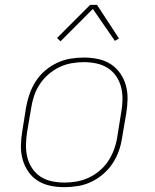

<svg xmlns="http://www.w3.org/2000/svg" viewBox="-20 -766 640 794"><path d="M246 8Q216 8 187.5 2Q159 -4 135.5 -19Q112 -34 96.5 -57Q81 -80 73.5 -107Q66 -134 66.5 -164Q67 -194 72 -223L88 -323Q93 -351 102.5 -378Q112 -405 128 -430Q144 -455 167 -474.5Q190 -494 217 -506.5Q244 -519 272 -523.5Q300 -528 327 -528Q357 -528 385.5 -522Q414 -516 437.5 -501Q461 -486 477 -463Q493 -440 500.5 -413Q508 -386 507.5 -356Q507 -326 502 -297L485 -197Q481 -169 471.5 -142Q462 -115 445.5 -90Q429 -65 406 -45.5Q383 -26 356.5 -13.5Q330 -1 301.5 3.5Q273 8 246 8ZM247 -11Q272 -11 297.5 -15.5Q323 -20 347.5 -31.5Q372 -43 393 -61Q414 -79 428.5 -101.5Q443 -124 452 -149Q461 -174 465 -200L481 -300Q486 -326 486.5 -353Q487 -380 481 -404.5Q475 -429 461 -450Q447 -471 426 -484.5Q405 -498 379.5 -503.5Q354 -509 327 -509Q302 -509 276 -504.5Q250 -500 226 -488.5Q202 -477 181 -459Q160 -441 145 -418.5Q130 -396 121.5 -371Q113 -346 109 -320L92 -220Q88 -194 87.5 -167Q87 -140 93 -115.5Q99 -91 113 -70Q127 -49 147.5 -35.5Q168 -22 194 -16.5Q220 -11 247 -11ZM230 -595 216 -609 353 -746H381L472 -607L455 -597L364 -729Z"/></svg>

Font: Iosevka Aile Thin
Style: Italic
Weight: 100
Italic angle: -9°
Designer: Belleve Invis
Foundry: Belleve Invis
Version: Version 31.1.0; ttfautohint (v1.8.4)